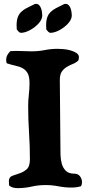

<svg xmlns="http://www.w3.org/2000/svg" viewBox="-20 -970 458 995"><path d="M279 -717Q290 -717 308.5 -715.5Q327 -714 345 -709Q363 -704 376 -695.5Q389 -687 389 -674Q389 -668 387 -658Q376 -646 359.5 -639.5Q343 -633 327.5 -624Q312 -615 301 -600Q290 -585 290 -555Q290 -470 291.5 -386Q293 -302 293 -217Q293 -196 293.5 -170Q294 -144 300 -122Q306 -100 321 -85Q336 -70 365 -70Q384 -70 394.5 -56.5Q405 -43 405 -25Q405 -15 400 -5Q378 2 350 2Q316 2 283 -4.5Q250 -11 216 -11Q178 -11 143.5 -3Q109 5 71 5Q59 5 47.5 2Q36 -1 27 -9L26 -31Q26 -52 43 -58.5Q60 -65 80.5 -71.5Q101 -78 118 -92.5Q135 -107 135 -145Q135 -214 130.5 -282.5Q126 -351 126 -420Q126 -450 129.5 -479.5Q133 -509 133 -539Q133 -573 123.5 -590Q114 -607 98 -616Q82 -625 60.5 -629.5Q39 -634 15 -642Q12 -649 12 -659Q12 -673 18 -684.5Q24 -696 34 -705Q62 -707 89 -705.5Q116 -704 144 -704Q179 -704 212 -710.5Q245 -717 279 -717ZM320 -950Q329 -950 335.5 -943.5Q342 -937 345.5 -927.5Q349 -918 350.5 -908Q352 -898 352 -891Q352 -874 340.5 -858Q329 -842 312 -829Q295 -816 276 -808Q257 -800 242 -800Q235 -800 229.5 -806Q224 -812 220 -817L219 -838Q219 -864 225 -880.5Q231 -897 243 -908.5Q255 -920 271.5 -928.5Q288 -937 309 -947Q313 -950 320 -950ZM167 -950Q176 -950 182.5 -943.5Q189 -937 192.5 -927.5Q196 -918 197.5 -908Q199 -898 199 -891Q199 -874 187.5 -858Q176 -842 159 -829Q142 -816 123 -808Q104 -800 89 -800Q82 -800 76.5 -806Q71 -812 67 -817L66 -838Q66 -864 72 -880.5Q78 -897 90 -908.5Q102 -920 118.5 -928.5Q135 -937 156 -947Q160 -950 167 -950Z"/></svg>

Font: CAT Altenglisch
Style: Regular
Weight: 400
Designer: Peter Wiegel
Foundry: Peter Wiegel, CAT Fonts
Version: Version 1.000